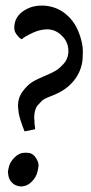

<svg xmlns="http://www.w3.org/2000/svg" viewBox="-20 -651 326 688"><path d="M46.9 -246.1 44.4 -271Q44.4 -300.8 61 -323.2Q77.1 -345.2 94.7 -356.4Q108.9 -365.7 139.2 -378.4Q168.5 -390.6 180.7 -398.4Q193.8 -406.7 208.5 -422.9Q222.2 -438 224.6 -459.5Q224.6 -462.4 225.1 -464.4V-468.3Q225.1 -507.8 189.5 -533.2Q175.3 -542.5 165 -543.9Q155.3 -545.4 154.8 -545.9H150.4Q124 -545.9 97.7 -533.7Q68.8 -520.5 58.1 -510.3Q49.8 -514.2 43.9 -522Q31.2 -536.1 31.2 -549.3Q31.2 -563 32.2 -564.5Q38.1 -600.1 77.6 -619.6Q100.1 -630.9 127.4 -630.9H137.7Q181.6 -627.9 213.4 -602.5Q245.6 -576.7 261.2 -537.6Q276.9 -498 276.9 -467.3Q276.9 -435.5 273.4 -421.9Q263.7 -375.5 224.6 -341.3Q200.2 -320.3 162.6 -306.6Q136.7 -296.4 130.4 -290Q120.6 -280.3 115.7 -274.4Q103.5 -261.2 102.5 -230.5Q102.5 -223.1 103.5 -220.2V-210Q103.5 -205.6 106 -188L67.9 -180.2Q51.3 -222.2 46.9 -246.1ZM91.8 -100.6Q101.1 -96.2 107.4 -86.9Q114.3 -77.6 116.2 -69.8Q118.2 -62.5 118.2 -58.6Q118.2 -53.2 114.3 -35.6Q109.9 -16.1 93.3 0.5Q76.7 17.1 54.2 17.1Q35.2 15.6 23.4 3.9Q12.7 -6.8 10.3 -20.5Q8.3 -32.2 8.3 -34.7Q8.3 -37.6 11.7 -52.7Q15.6 -70.3 31.2 -85.9Q48.3 -103 65.4 -103.5Q84.5 -104.5 91.8 -100.6Z"/></svg>

Font: Neuton Cursive
Style: Regular
Weight: 500
Designer: Brian M Zick
Version: Version 1.43